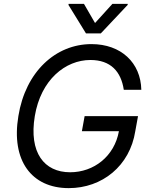

<svg xmlns="http://www.w3.org/2000/svg" viewBox="-20 -966 783 996"><path d="M622.2 -500H713.1C710.2 -640.6 608 -737.2 454.5 -737.2C268.5 -737.2 112.2 -593.8 75.3 -363.6C36.9 -133.5 143.5 9.9 336.6 9.9C509.9 9.9 653.4 -105.1 681.8 -285.5L696 -363.6H419L404.8 -285.5H596.9C573.5 -155.2 467 -72.4 343.8 -72.4C208.8 -72.4 129.3 -174.7 160.5 -363.6C191.8 -552.6 319.6 -654.8 448.9 -654.8C554 -654.8 608 -595.2 622.2 -500ZM335.2 -940.3 426.1 -792.6H502.8L642 -940.3L642.8 -946H563.2L473 -846.6L415.5 -946H335.9Z"/></svg>

Font: Magic Ui Pro
Style: Italic
Weight: 400
Italic angle: -9.39999°
Designer: Stefan Endress, Andreas Faust
Version: Version 1.000;FEAKit 1.0